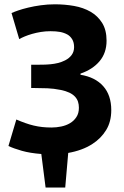

<svg xmlns="http://www.w3.org/2000/svg" viewBox="-20 -693 568 878"><path d="M122.6 -290.5V-397H137.2Q156.7 -397 175.3 -397.2Q193.8 -397.5 211.4 -399.2Q229 -400.9 245.6 -405Q262.2 -409.2 277.8 -417Q296.9 -426.8 307.9 -441.9Q318.8 -457 318.8 -477.5Q318.8 -499 310.1 -513.4Q301.3 -527.8 288.1 -535.2Q272.9 -543.5 254.9 -546.9Q236.8 -550.3 210.9 -550.3Q188.5 -550.3 167.2 -546.9Q146 -543.5 127.2 -538.1Q108.4 -532.7 93.3 -526.4Q78.1 -520 67.9 -514.2L32.7 -633.3Q43 -638.2 62.7 -645Q82.5 -651.9 108.9 -658.2Q135.3 -664.6 166.5 -668.9Q197.8 -673.3 231 -673.3Q276.4 -673.3 318.8 -665.8Q361.3 -658.2 394.3 -639.2Q427.2 -620.1 447.3 -587.9Q467.3 -555.7 467.3 -506.8Q467.3 -451.2 435.5 -413.3Q403.8 -375.5 348.1 -356.4V-351.1Q415 -340.3 451.9 -299.1Q488.8 -257.8 488.8 -189.5Q488.8 -136.2 465.3 -98.1Q441.9 -60.1 403.3 -35.2Q379.4 -19.5 351.1 -9.3Q322.8 1 292 6.3L278.3 164.6H188.5L168.9 11.2Q117.7 7.3 79.8 -3.4Q42 -14.2 18.6 -25.4L54.7 -146.5Q76.2 -137.2 95.5 -130.4Q114.7 -123.5 134 -118.9Q153.3 -114.3 173.1 -112.1Q192.9 -109.9 215.8 -109.9Q237.8 -109.9 260 -114.5Q282.2 -119.1 300 -129.6Q317.9 -140.1 329.3 -157.5Q340.8 -174.8 340.8 -200.2Q340.8 -215.3 336.7 -228Q332.5 -240.7 322.8 -251.2Q313 -261.7 297.1 -269.3Q281.2 -276.9 257.8 -281.7Q226.1 -288.1 197 -289.3Q168 -290.5 137.2 -290.5Z"/></svg>

Font: PT Astra Sans
Style: Bold
Weight: 700
Designer: A.Korolkova, I. Chaeva
Foundry: ParaType Ltd
Version: Version 1.001; ttfautohint (v1.6)